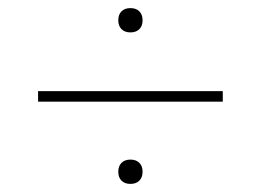

<svg xmlns="http://www.w3.org/2000/svg" viewBox="-20 -554 644 474"><path d="M280 -526Q288 -534 302 -534Q316 -534 324 -526Q332 -518 332 -504Q332 -490 324 -482Q316 -474 302 -474Q288 -474 280 -482Q272 -490 272 -504Q272 -518 280 -526ZM530 -329V-303H74V-329ZM280 -152Q288 -160 302 -160Q316 -160 324 -152Q332 -144 332 -130Q332 -116 324 -108Q316 -100 302 -100Q288 -100 280 -108Q272 -116 272 -130Q272 -144 280 -152Z"/></svg>

Font: Elaine Sans ExtraLight
Style: Regular
Weight: 275
Designer: Wei Huang
Foundry: Wei Huang
Version: Version 2.001;December 24, 2019;FontCreator 12.0.0.2547 64-b